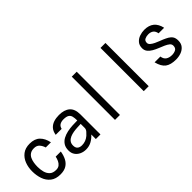

<svg xmlns="http://www.w3.org/2000/svg" viewBox="69 -1557 2361 2361"><g transform="rotate(-45 1250.0 -376.5)"><path d="M260.7 -2.9Q179.7 -2.9 130.9 -41.5Q82 -80.1 60.5 -142.6Q39.1 -205.1 39.1 -277.3Q39.1 -346.7 62 -406.2Q85 -465.8 133.3 -502.9Q181.6 -540 257.8 -540Q343.8 -540 391.1 -493.7Q438.5 -447.3 455.1 -366.2H365.2Q353.5 -406.2 328.1 -434.6Q302.7 -462.9 256.8 -462.9Q214.8 -462.9 189 -445.8Q163.1 -428.7 149.4 -399.9Q135.7 -371.1 130.4 -336.9Q125 -302.7 125 -268.6Q125 -221.7 136.2 -178.7Q147.5 -135.7 176.8 -107.9Q206.1 -80.1 261.7 -80.1Q296.9 -80.1 318.8 -97.7Q340.8 -115.2 353.5 -143.1Q366.2 -170.9 372.1 -200.2H460.9Q452.1 -142.6 429.2 -97.7Q406.2 -52.7 365.2 -27.8Q324.2 -2.9 260.7 -2.9Z M698.2 2.9Q655.3 2.9 618.2 -14.2Q581.1 -31.2 558.6 -63.5Q536.1 -95.7 536.1 -141.6Q536.1 -195.3 558.6 -229.5Q581.1 -263.7 618.2 -283.7Q655.3 -303.7 699.7 -313Q744.1 -322.3 789.6 -324.7Q835 -327.1 874 -327.1Q874 -370.1 866.7 -398.9Q859.4 -427.7 835.4 -442.4Q811.5 -457 761.7 -457Q725.6 -457 699.7 -441.9Q673.8 -426.8 665 -389.6H561.5Q570.3 -444.3 598.6 -475.6Q627 -506.8 668.9 -520.5Q710.9 -534.2 761.7 -534.2Q853.5 -534.2 903.8 -490.7Q954.1 -447.3 954.1 -352.5V-3.9H874V-83Q838.9 -43.9 795.4 -20.5Q752 2.9 698.2 2.9ZM700.2 -69.3Q766.6 -69.3 819.3 -114.3Q835.9 -128.9 855 -150.9Q874 -172.9 874 -197.3V-267.6Q848.6 -266.6 815.4 -265.1Q782.2 -263.7 748 -258.3Q713.9 -252.9 684.6 -240.2Q655.3 -227.5 637.2 -204.6Q619.1 -181.6 619.1 -145.5Q619.1 -106.4 640.6 -87.9Q662.1 -69.3 700.2 -69.3Z M1207 -3.9V-755.9H1293V-3.9Z M1707 -3.9V-755.9H1793V-3.9Z M2263.7 2.9Q2171.9 2.9 2123 -33.7Q2074.2 -70.3 2051.8 -160.2H2152.3Q2159.2 -112.3 2189.9 -91.8Q2220.7 -71.3 2266.6 -71.3Q2303.7 -71.3 2332 -85.9Q2360.4 -100.6 2360.4 -142.6Q2360.4 -168 2338.9 -185.5Q2317.4 -203.1 2284.2 -217.8Q2251 -232.4 2212.9 -247.6Q2174.8 -262.7 2141.6 -281.7Q2108.4 -300.8 2086.9 -327.1Q2065.4 -353.5 2065.4 -391.6Q2065.4 -441.4 2092.3 -472.7Q2119.1 -503.9 2160.6 -518.6Q2202.1 -533.2 2245.1 -533.2Q2401.4 -533.2 2435.5 -377.9H2338.9Q2332 -419.9 2306.6 -439.5Q2281.2 -459 2240.2 -459Q2208 -459 2180.7 -446.3Q2153.3 -433.6 2153.3 -395.5Q2153.3 -375 2173.8 -357.4Q2194.3 -339.8 2224.1 -325.7Q2253.9 -311.5 2281.2 -301.3Q2308.6 -291 2322.3 -285.2Q2357.4 -270.5 2386.2 -253.9Q2415 -237.3 2431.6 -211.9Q2448.2 -186.5 2448.2 -142.6Q2448.2 -90.8 2420.9 -58.6Q2393.6 -26.4 2351.6 -11.7Q2309.6 2.9 2263.7 2.9Z"/></g></svg>

Font: Kosugi
Style: Regular
Weight: 400
Version: Version 4.002